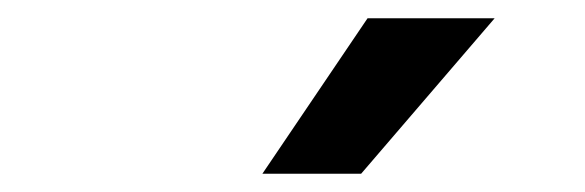

<svg xmlns="http://www.w3.org/2000/svg" viewBox="-20 -762 640 210"><path d="M382 -742H521L375 -572H267Z"/></svg>

Font: Elaine Sans SemiBold
Style: Italic
Weight: 600
Italic angle: -13°
Designer: Wei Huang
Foundry: Wei Huang
Version: Version 2.001;December 24, 2019;FontCreator 12.0.0.2547 64-b